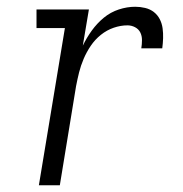

<svg xmlns="http://www.w3.org/2000/svg" viewBox="-20 -548 540 568"><path d="M95 0 172 -465H88V-520H243L225 -413Q236 -436 251.5 -457.5Q267 -479 287 -495.5Q307 -512 331.5 -520Q356 -528 380 -528Q395 -528 409.5 -524.5Q424 -521 435 -512.5Q446 -504 452.5 -491.5Q459 -479 461 -464.5Q463 -450 462.5 -435Q462 -420 460 -405H398Q400 -417 400 -429.5Q400 -442 395 -452Q390 -462 379.5 -467.5Q369 -473 357 -473Q337 -473 316.5 -466Q296 -459 278.5 -445Q261 -431 248.5 -412.5Q236 -394 227.5 -374Q219 -354 214 -334Q209 -314 205 -293L157 0Z"/></svg>

Font: Iosevka Curly Slab Light
Style: Italic
Weight: 300
Italic angle: -9°
Monospace: yes
Designer: Belleve Invis
Foundry: Belleve Invis
Version: Version 22.1.2; ttfautohint (v1.8.4)